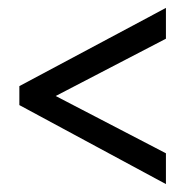

<svg xmlns="http://www.w3.org/2000/svg" viewBox="-20 -598 470 486"><path d="M400 -132V-210L121 -355L400 -500V-578L29 -380V-332Z"/></svg>

Font: Noto Sans Gujarati UI ExtraCondensed
Style: Regular
Weight: 400
Width: 2
Designer: Jelle Bosma - Monotype Design Team, Universal Thirst
Foundry: Monotype Imaging Inc.
Version: Version 2.106